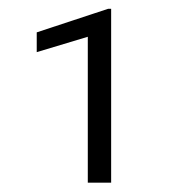

<svg xmlns="http://www.w3.org/2000/svg" viewBox="-20 -730 401 426"><path d="M226.6 -324.7H174.8V-648.4L61.5 -614.3V-658.2L219.7 -710.4H226.6Z"/></svg>

Font: Shabnam Thin FD
Style: Thin-FD
Weight: 100
Foundry: DejaVu fonts team - Redesigned by Saber Rastikerdar - Based on Vazir font
Version: Version 5.0.0